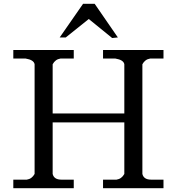

<svg xmlns="http://www.w3.org/2000/svg" viewBox="-20 -990 940 1010"><path d="M447 -890 326 -793H294L417 -970H478L600 -793L570 -790ZM257 -75Q264 -45 303 -45H368V0H50V-45H121Q148 -49 162 -75V-652Q158 -675 115 -682H50V-727H368V-682H298Q271 -678 257 -652V-393H634V-652Q630 -675 587 -682H522V-727H840V-682H770Q743 -678 729 -652V-75Q736 -45 775 -45H840V0H522V-45H593Q620 -49 634 -75V-346H257Z"/></svg>

Font: Sawarabi Mincho
Style: Regular
Weight: 400
Version: Version 1.00